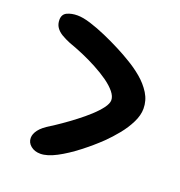

<svg xmlns="http://www.w3.org/2000/svg" viewBox="-92 -641 576 614"><g transform="rotate(20 196.0 -334.0)"><path d="M109.5 -106Q89.5 -106 76.5 -116.8Q63.5 -127.5 63.5 -143.5Q63.5 -157 74.2 -171.2Q85 -185.5 110 -200.5Q123 -208.5 142.5 -222Q162 -235.5 183.2 -251.8Q204.5 -268 222.8 -284.8Q241 -301.5 252.8 -317.2Q264.5 -333 264.5 -344.5Q264.5 -357.5 252.8 -372Q241 -386.5 221 -400.8Q201 -415 176.2 -428.2Q151.5 -441.5 125.8 -452.5Q100 -463.5 77 -471.5Q60 -478.5 47.2 -486.2Q34.5 -494 27.5 -504.5Q20.5 -515 20.5 -529.5Q20.5 -548.5 35.5 -555.5Q50.5 -562.5 70.5 -562.5Q89.5 -562.5 115.8 -554.2Q142 -546 170.5 -533.5Q199 -521 225.2 -507.5Q251.5 -494 270 -482.5Q295 -468 318 -448.8Q341 -429.5 355.8 -405.8Q370.5 -382 370.5 -354Q370.5 -331.5 358.2 -306.8Q346 -282 327.2 -259Q308.5 -236 289.5 -217.5Q261.5 -190.5 228.2 -164.8Q195 -139 163.8 -122.5Q132.5 -106 109.5 -106Z"/></g></svg>

Font: Gluten Medium
Style: Regular
Weight: 500
Designer: Tyler Finck
Foundry: Etcetera Type Company
Version: Version 1.300